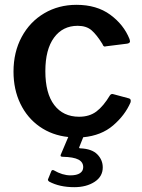

<svg xmlns="http://www.w3.org/2000/svg" viewBox="-20 -560 588 796"><path d="M521 -135Q498 -82 449 -40Q400 2 325 9L309 49Q306 55 313 55Q361 57 383.5 80Q406 103 406 134Q406 172 372 194Q338 216 288 216Q227 216 184 193Q176 187 180 181L193 149Q196 143 203 146Q239 167 272 167Q298 167 311.5 158Q325 149 325 133Q325 112 305 101.5Q285 91 240 90Q228 90 232 81L263 8Q196 1 144.5 -35Q93 -71 64.5 -130Q36 -189 36 -263Q36 -344 70 -407Q104 -470 163.5 -505Q223 -540 297 -540Q381 -540 437 -499Q493 -458 517 -398L519 -389Q519 -381 507 -379L419 -368L415 -367Q408 -367 405 -377Q381 -416 359.5 -434.5Q338 -453 302 -453Q240 -453 204 -404Q168 -355 168 -265Q168 -173 205 -124.5Q242 -76 308 -76Q351 -76 380 -98Q409 -120 436 -165Q439 -169 442.5 -170Q446 -171 452 -169L515 -152Q525 -149 521 -135Z"/></svg>

Font: n
Style: Regular
Weight: 600
Designer: Pablo Impallari, Rodrigo Fuenzalida
Foundry: Impallari Type
Version: Version 1.002; ttfautohint (v1.5)